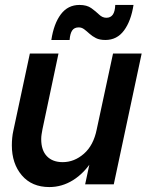

<svg xmlns="http://www.w3.org/2000/svg" viewBox="-20 -747 614 778"><path d="M180 11Q109 11 68.5 -36.5Q28 -84 28 -158Q28 -173 29.5 -188.5Q31 -204 34 -217L101 -530H217L152 -223Q150 -212 148.5 -202.5Q147 -193 147 -183Q147 -138 170 -114Q193 -90 234 -90Q281 -90 320 -124Q359 -158 372 -223L438 -530H554L441 0H325L363 -178L403 -223Q388 -150 354.5 -97.5Q321 -45 276 -17Q231 11 180 11ZM188 -585Q198 -651 226.5 -689Q255 -727 302 -727Q332 -727 350 -714Q368 -701 381.5 -688Q395 -675 411 -675Q428 -675 437 -687.5Q446 -700 447 -727H521Q511 -662 482.5 -623.5Q454 -585 407 -585Q384 -585 369 -592.5Q354 -600 342.5 -610.5Q331 -621 321 -628.5Q311 -636 299 -636Q281 -636 272.5 -623.5Q264 -611 262 -585Z"/></svg>

Font: Radio Canada Big Medium
Style: Italic
Weight: 500
Italic angle: -12°
Designer: Étienne Aubert Bonn
Foundry: Coppers and Brasses
Version: Version 1.001